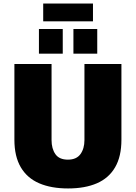

<svg xmlns="http://www.w3.org/2000/svg" viewBox="-20 -1048 764 1080"><path d="M363 12Q268 12 200.5 -17Q133 -46 97 -107Q61 -168 61 -262V-688H270V-260Q270 -212 291.5 -181Q313 -150 362 -150Q410 -150 432.5 -181Q455 -212 455 -260V-688H663V-262Q663 -168 627.5 -107Q592 -46 525 -17Q458 12 363 12ZM199 -746V-885H333V-746ZM393 -746V-885H527V-746ZM223 -928V-1028H503V-928Z"/></svg>

Font: Archivo SemiCondensed Black
Style: Regular
Weight: 900
Width: 4
Designer: Hector Gatti
Foundry: Omnibus-Type
Version: Version 2.001